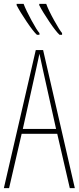

<svg xmlns="http://www.w3.org/2000/svg" viewBox="-20 -973 407 993"><path d="M276 -281H92L27 0H0L165 -714H203L367 0H341ZM202 -612 184 -695Q173 -641 166 -612L98 -306H270ZM184 -802V-793H171Q153 -809 118.5 -860Q84 -911 66 -946V-953H102Q115 -919 143 -867.5Q171 -816 184 -802ZM301 -802V-793H288Q270 -809 235.5 -860Q201 -911 183 -946V-953H219Q231 -920 259.5 -868.5Q288 -817 301 -802Z"/></svg>

Font: Noto Sans Display Thin Cond
Style: Regular
Weight: 250
Width: 3
Designer: Monotype Design team
Foundry: Monotype Imaging Inc.
Version: Version 1.000